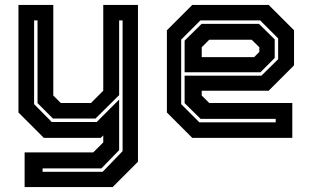

<svg xmlns="http://www.w3.org/2000/svg" viewBox="-20 -560 1270 780"><path d="M158 0 55 -103V-540H196.5V-172L227 -141.5H349.5L399.5 -191.5V-540H540.5V97L437.5 200H80V59H359L399.5 18.5V-10L389.5 0ZM153 138H397L478 54V-477H464V-173.5L368 -78.5H195L132.5 -141V-477H118.5V-137L190 -64.5H373L464 -155.5V50L392 124H153Z M1071.5 -540 1174.5 -437V-294.5L1071.5 -191.5H799.5V-172L830 -141.5H1167.5V0H761L658 -103V-437L761 -540ZM1032 -463 1096 -400V-324.5L1038 -266.5H730V-395L799 -463ZM1037 -477H794L716 -399V-137L790 -63H1100V-77H795L730 -141V-252.5H1042L1110 -319.5V-404ZM1002.5 -398.5H830L799.5 -368V-328H1012.5L1033.5 -349V-368Z"/></svg>

Font: Tourney Thin
Style: Bold
Weight: 700
Version: Version 1.015